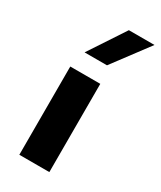

<svg xmlns="http://www.w3.org/2000/svg" viewBox="-181 -768 696 831"><g transform="rotate(30 167.0 -352.0)"><path d="M334 -704 200 -525H88L206 -704ZM215 0H65V-441H215Z"/></g></svg>

Font: Puffins on Iceburgs(2)
Style: on-Iceburgs-Bold
Weight: 700
Version: Version 1.0